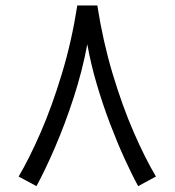

<svg xmlns="http://www.w3.org/2000/svg" viewBox="-20 -646 622 684"><path d="M255.4 -626.5H326.7Q346.7 -498.5 381.3 -383.1Q416 -267.6 456.8 -174.1Q497.6 -80.6 535.6 -17.1L472.2 17.1Q449.2 -24.9 423.1 -82.3Q397 -139.6 371.6 -206.5Q346.2 -273.4 325 -345.2Q303.7 -417 291 -488.3Q273.4 -393.6 242.4 -298.3Q211.4 -203.1 176 -121.1Q140.6 -39.1 109.9 17.1L46.4 -17.1Q84 -80.6 124.8 -174.1Q165.5 -267.6 200.4 -383.1Q235.4 -498.5 255.4 -626.5Z"/></svg>

Font: Vazirmatn UI Light
Style: Regular
Weight: 300
Designer: Saber Rastikerdar
Foundry: Saber Rastikerdar
Version: Version 33.003